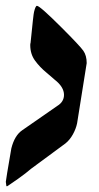

<svg xmlns="http://www.w3.org/2000/svg" viewBox="-34 -696 342 660"><path d="M-9 -56H-12L-14 -71Q-14 -76 5 -186Q16 -230 42 -248L163 -332Q186 -346 186 -370Q186 -397 154 -422L125 -447Q103 -465 86.5 -487.5Q70 -510 70 -541Q70 -547 71 -548Q81 -649 83 -655Q88 -676 93 -676Q103 -676 178 -601Q241 -538 252.5 -521.5Q264 -505 264 -479L231 -272Q227 -253 216.5 -234Q206 -215 191 -203L73 -116Q57 -102 29 -82Q5 -66 3 -64Z"/></svg>

Font: Bangerz
Style: Regular
Weight: 400
Designer: vernon adams
Foundry: Vernon Adams
Version: Version 2.10;February 7, 2025;FontCreator 13.0.0.2683 64-bit